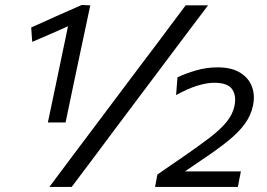

<svg xmlns="http://www.w3.org/2000/svg" viewBox="-20 -734 1049 754"><path d="M168 -253Q175.5 -289 182.8 -323.5Q190 -358 199 -400.5L228 -539.5Q232.5 -561.5 237.5 -584.5Q242.5 -607.5 247 -631Q215 -616.5 180 -601.2Q145 -586 106.5 -569.5L102.5 -626Q153.5 -649 202.5 -671Q251.5 -692.5 301 -714.5L334.5 -713Q326 -673 317.5 -632.5Q309 -592 300 -550.5L268 -399Q259 -356 252 -322.5Q245 -289 237.5 -253ZM174 0Q215.5 -55.5 255 -108.5Q295 -161 346 -229.5L533 -478.5Q568.5 -525.5 598 -564.5L654 -639.5Q680.5 -675 709 -713H797Q768 -675 741.5 -639.5L685 -564.5Q656 -525.5 620.5 -478.5L433.5 -229.5Q382.5 -161 343 -108.2Q303.5 -55.5 261.5 0ZM589 0 598 -48.5Q623.5 -66 648.5 -83.5Q673.5 -100.5 699 -118Q759.5 -160 802 -192.2Q844.5 -224.5 869.2 -254.5Q894 -284.5 901 -319Q903.5 -331.5 903.5 -343Q903.5 -366.5 891.5 -384Q873.5 -409 821 -409Q792.5 -409 754.8 -397.5Q717 -386 671.5 -360.5L677 -430.5Q709 -445.5 750 -457.5Q791 -469.5 835 -469.5Q889.5 -469.5 923.2 -448.5Q957 -427.5 969.5 -393.5Q977 -373 977 -350.5Q977 -335.5 973.5 -319.5Q965.5 -280.5 941.2 -247.2Q917 -214 874.8 -180Q832.5 -146 769.5 -104L706.5 -61H926L914 0Z"/></svg>

Font: Heraclito
Style: Italic
Weight: 400
Italic angle: -12°
Designer: Kostas Bartsokas (font) & Cristiano Sobral (main changes)
Foundry: Kostas Bartsokas (font) & Cristiano Sobral (main changes)
Version: Version 1.00;July 8, 2020;FontCreator 13.0.0.2655 64-bit